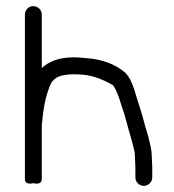

<svg xmlns="http://www.w3.org/2000/svg" viewBox="-20 -652 566 626"><path d="M476.4 -73.5V-107.8L474.4 -150.8C474.2 -160.6 470.9 -177.2 464 -204.8L456.8 -229.2C454.2 -237.3 451.3 -247.2 448 -260.5C442.1 -284.1 432.7 -310.6 426.9 -329.9C415.2 -372.8 403.3 -402 386.6 -416.4C356.4 -442.6 312.2 -458.3 267.3 -461.9C249.1 -463.4 229.4 -466.5 201.7 -464.4C165.2 -461.2 138.9 -450.2 117.5 -431.4C116.7 -430.7 116.9 -430.9 116.2 -430.3V-604.5C116.2 -620.1 103.1 -632 88.2 -632C72.4 -632 61.2 -618.9 61.2 -604.5V-68.5C61.2 -47.8 84.8 -54.1 88.7 -54.8C89.6 -54.6 116.2 -46.8 116.2 -68.5V-243.9C121.1 -297.1 127.7 -339.9 147 -381.8C147.8 -383.4 151.2 -388 157.5 -393.9C170.8 -406.2 201.9 -413.3 254.1 -408C281.5 -405.2 312.6 -394.7 347 -374.9L347.3 -374.7L347.7 -374.5C350.9 -372.6 363 -352.7 373.9 -314.6C376 -307.1 378.9 -298.4 382.7 -288.2C388.1 -273.4 397.9 -232.3 403.9 -213.8L410.8 -189.2C416.7 -167.6 419.4 -153.8 419.4 -152.2L421.4 -107.2V-73.5C421.4 -58.5 433.9 -46 448.9 -46C463.9 -46 476.4 -58.5 476.4 -73.5Z"/></svg>

Font: MewTooHand
Style: BdWide
Weight: 400
Designer: Mew Too, Robert Jablonski
Version: Version 0.77